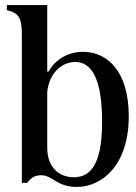

<svg xmlns="http://www.w3.org/2000/svg" viewBox="-20 -720 537 756"><path d="M282 16C382 16 487 -70 487 -262C487 -445 398 -516 307 -516C242 -516 194 -480 171 -438H166V-700H7V-680C52 -670 66 -651 66 -586V0H87C100 -17 114 -30 142 -30C188 -30 202 16 282 16ZM166 -139V-358C173 -430 222 -476 276 -476C337 -476 382 -417 382 -241C382 -98 350 -22 271 -22C218 -22 166 -55 166 -139Z"/></svg>

Font: RL Madena
Style: Regular
Weight: 400
Designer: I Kadek Wantara Putra
Foundry: Roughlines ID
Version: Version 1.000;Glyphs 3.1.2 (3151)